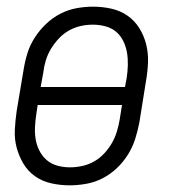

<svg xmlns="http://www.w3.org/2000/svg" viewBox="-20 -548 515 576"><path d="M189 8Q161 8 134 2Q107 -4 85.5 -19Q64 -34 50.5 -56.5Q37 -79 30 -105Q23 -131 24.5 -159Q26 -187 30 -215L51 -340Q55 -365 62.5 -389Q70 -413 84.5 -435.5Q99 -458 118.5 -476.5Q138 -495 161.5 -507Q185 -519 210 -523.5Q235 -528 259 -528Q287 -528 314 -522Q341 -516 362.5 -501Q384 -486 398 -463.5Q412 -441 418.5 -415Q425 -389 424 -361Q423 -333 418 -305L398 -180Q393 -155 385.5 -131Q378 -107 364 -84.5Q350 -62 330.5 -43.5Q311 -25 287.5 -13Q264 -1 238.5 3.5Q213 8 189 8ZM102 -287H355L360 -314Q363 -333 363.5 -352.5Q364 -372 361 -390Q358 -408 350 -424.5Q342 -441 328.5 -452.5Q315 -464 296.5 -469Q278 -474 258 -474Q240 -474 222 -470Q204 -466 187 -456.5Q170 -447 156.5 -432.5Q143 -418 133 -401.5Q123 -385 117.5 -367Q112 -349 110 -331ZM190 -46Q208 -46 226.5 -50Q245 -54 262 -63.5Q279 -73 292.5 -87.5Q306 -102 315.5 -118.5Q325 -135 330.5 -153Q336 -171 339 -189L346 -233H93L89 -206Q86 -187 85 -167.5Q84 -148 87 -130Q90 -112 98.5 -95.5Q107 -79 120.5 -67.5Q134 -56 152 -51Q170 -46 190 -46Z"/></svg>

Font: Iosevka QP Light
Style: Italic
Weight: 300
Italic angle: -9°
Designer: Belleve Invis
Foundry: Belleve Invis
Version: Version 20.0.0; ttfautohint (v1.8.4)